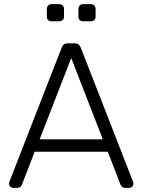

<svg xmlns="http://www.w3.org/2000/svg" viewBox="-20 -910 690 930"><path d="M44 0Q36 0 30 -6Q24 -12 24 -20Q24 -25 26 -31L279 -680Q283 -690 289.5 -695Q296 -700 308 -700H342Q354 -700 360.5 -695Q367 -690 371 -680L624 -31Q626 -25 626 -20Q626 -12 620 -6Q614 0 606 0H586Q576 0 571 -5.5Q566 -11 564 -15L502 -175H148L86 -15Q85 -11 79.5 -5.5Q74 0 64 0ZM172 -235H478L325 -629ZM382 -807Q372 -807 366 -813Q360 -819 360 -829V-867Q360 -877 366 -883.5Q372 -890 382 -890H420Q430 -890 436.5 -883.5Q443 -877 443 -867V-829Q443 -819 436.5 -813Q430 -807 420 -807ZM229 -807Q219 -807 213 -813Q207 -819 207 -829V-867Q207 -877 213 -883.5Q219 -890 229 -890H267Q277 -890 283.5 -883.5Q290 -877 290 -867V-829Q290 -819 283.5 -813Q277 -807 267 -807Z"/></svg>

Font: Rubik Light
Style: Regular
Weight: 300
Designer: Hubert and Fischer
Foundry: Hubert and Fischer
Version: Version 2.300;gftools[0.9.30]